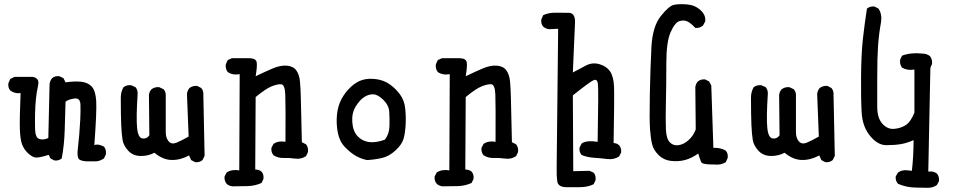

<svg xmlns="http://www.w3.org/2000/svg" viewBox="-20 -760 4540 914"><path d="M392 8Q357 6 352 -8.5Q347 -23 350.5 -52Q354 -81 357 -116Q360 -151 362 -189.5Q364 -228 363 -261.5Q362 -295 334 -291Q306 -287 292 -276Q290 -208 288 -139.5Q286 -71 274 -6Q260 6 239 4L220 -6L212 -23Q162 -7 146.5 -10.5Q131 -14 112.5 -31.5Q94 -49 85 -73Q76 -97 74.5 -146Q73 -195 78 -317Q51 -313 29 -329Q17 -343 20 -364L29 -384L49 -394H135Q169 -389 161.5 -354Q154 -319 151 -289Q148 -259 147 -222.5Q146 -186 147 -145.5Q148 -105 167 -98.5Q186 -92 210 -103L216 -360Q218 -376 228 -388Q242 -400 263 -397L282 -388L292 -368Q335 -374 366 -371Q397 -368 416 -348.5Q435 -329 438 -279Q441 -229 429 -69Q446 -77 475 -62Q487 -47 484 -25L475 -6Q454 8 436.5 8Q419 8 392 8Z M909 12 890 2 880 -20Q837 3 795.5 1.5Q754 0 715 -33Q686 -17 649.5 -17.5Q613 -18 590.5 -42.5Q568 -67 563.5 -93.5Q559 -120 557 -166Q555 -212 555 -296Q555 -323 568 -345Q584 -357 605 -354L625 -345Q637 -331 635 -310Q628 -202 632.5 -153Q637 -104 658 -101Q679 -98 691 -116L689 -308Q691 -324 701 -335Q717 -347 738 -345L759 -335Q771 -321 769 -300Q769 -159 769 -131Q769 -103 783 -87Q797 -71 821 -81Q845 -91 878 -110L870 -313Q872 -329 882 -341Q898 -353 919 -351L938 -341Q950 -327 948 -306L954 -18L944 2Q930 14 909 12Z M1086 127Q1070 125 1059 115Q1047 101 1049 80L1059 61Q1084 45 1119 51L1121 -407Q1088 -401 1064 -417Q1052 -433 1055 -454L1064 -474L1084 -483H1168Q1199 -482 1202 -463Q1205 -444 1197 -397Q1238 -417 1276.5 -433.5Q1315 -450 1345.5 -447.5Q1376 -445 1390.5 -425Q1405 -405 1408 -372Q1411 -339 1412 -296.5Q1413 -254 1417 -83L1437 -73Q1449 -57 1446 -36L1437 -17Q1414 -1 1385 -5Q1356 -9 1330 -8Q1304 -7 1282 -21Q1270 -35 1272 -56L1282 -75Q1305 -91 1339 -85Q1340 -263 1338 -310.5Q1336 -358 1318 -359Q1300 -360 1272 -348.5Q1244 -337 1197 -298L1195 47Q1213 47 1225 57Q1237 71 1234 92L1225 111Q1194 125 1158.5 126Q1123 127 1086 127Z M1727 2Q1698 -4 1673 -18.5Q1648 -33 1622 -60Q1596 -87 1588 -129Q1580 -171 1584 -213Q1588 -255 1605.5 -288Q1623 -321 1650.5 -346.5Q1678 -372 1707 -380Q1736 -388 1772 -383Q1808 -378 1836 -358Q1864 -338 1884.5 -310Q1905 -282 1909 -243.5Q1913 -205 1911 -166.5Q1909 -128 1901.5 -100.5Q1894 -73 1863.5 -44.5Q1833 -16 1798.5 -8Q1764 0 1727 2ZM1812 -95Q1833 -122 1834 -159Q1835 -196 1833 -227.5Q1831 -259 1805 -284.5Q1779 -310 1757.5 -311Q1736 -312 1714.5 -298.5Q1693 -285 1673.5 -253.5Q1654 -222 1657 -179Q1660 -136 1681.5 -112.5Q1703 -89 1735 -84Q1767 -79 1812 -95Z M2086 127Q2070 125 2059 115Q2047 101 2049 80L2059 61Q2084 45 2119 51L2121 -407Q2088 -401 2064 -417Q2052 -433 2055 -454L2064 -474L2084 -483H2168Q2199 -482 2202 -463Q2205 -444 2197 -397Q2238 -417 2276.5 -433.5Q2315 -450 2345.5 -447.5Q2376 -445 2390.5 -425Q2405 -405 2408 -372Q2411 -339 2412 -296.5Q2413 -254 2417 -83L2437 -73Q2449 -57 2446 -36L2437 -17Q2414 -1 2385 -5Q2356 -9 2330 -8Q2304 -7 2282 -21Q2270 -35 2272 -56L2282 -75Q2305 -91 2339 -85Q2340 -263 2338 -310.5Q2336 -358 2318 -359Q2300 -360 2272 -348.5Q2244 -337 2197 -298L2195 47Q2213 47 2225 57Q2237 71 2234 92L2225 111Q2194 125 2158.5 126Q2123 127 2086 127Z M2674 131Q2637 130 2633 104Q2629 78 2630 30Q2631 -18 2637 -623L2594 -621Q2578 -623 2566 -633Q2554 -647 2557 -668L2566 -688Q2593 -700 2624.5 -699.5Q2656 -699 2688 -699Q2721 -698 2717 -646L2707 -415Q2740 -433 2770 -448.5Q2800 -464 2833.5 -454.5Q2867 -445 2884 -420.5Q2901 -396 2903 -347.5Q2905 -299 2901 -79Q2915 -79 2927 -69Q2939 -55 2937 -34L2927 -15Q2902 1 2870.5 -3Q2839 -7 2807.5 -9Q2776 -11 2749 -22Q2736 -36 2739 -58L2749 -77Q2772 -93 2825 -85Q2830 -342 2826 -363.5Q2822 -385 2806 -378.5Q2790 -372 2707 -306L2709 55L2786 53L2806 62Q2818 76 2815 98L2806 117Q2777 131 2742 131Q2707 131 2674 131Z M3380 23Q3323 24 3317.5 11Q3312 -2 3304 -29Q3271 -6 3240 2Q3209 10 3174 6Q3139 2 3115.5 -21.5Q3092 -45 3085 -71Q3078 -97 3074.5 -143Q3071 -189 3073.5 -313Q3076 -437 3081 -535Q3086 -633 3125 -682.5Q3164 -732 3188.5 -737Q3213 -742 3250.5 -739Q3288 -736 3314.5 -712Q3341 -688 3337 -658L3327 -639Q3311 -625 3290 -627Q3270 -649 3253 -657.5Q3236 -666 3214.5 -659.5Q3193 -653 3172.5 -607Q3152 -561 3152 -459.5Q3152 -358 3150 -273.5Q3148 -189 3150 -144Q3152 -99 3169 -82Q3186 -65 3211 -69Q3236 -73 3258.5 -93.5Q3281 -114 3292 -144L3290 -345Q3292 -361 3302 -372Q3316 -384 3337 -382L3356 -372L3366 -353L3376 -56Q3409 -58 3435 -43Q3447 -29 3444 -8L3435 12Q3411 27 3380 23Z M3909 12 3890 2 3880 -20Q3837 3 3795.5 1.5Q3754 0 3715 -33Q3686 -17 3649.5 -17.5Q3613 -18 3590.5 -42.5Q3568 -67 3563.5 -93.5Q3559 -120 3557 -166Q3555 -212 3555 -296Q3555 -323 3568 -345Q3584 -357 3605 -354L3625 -345Q3637 -331 3635 -310Q3628 -202 3632.5 -153Q3637 -104 3658 -101Q3679 -98 3691 -116L3689 -308Q3691 -324 3701 -335Q3717 -347 3738 -345L3759 -335Q3771 -321 3769 -300Q3769 -159 3769 -131Q3769 -103 3783 -87Q3797 -71 3821 -81Q3845 -91 3878 -110L3870 -313Q3872 -329 3882 -341Q3898 -353 3919 -351L3938 -341Q3950 -327 3948 -306L3954 -18L3944 2Q3930 14 3909 12Z M4343 133Q4296 133 4255 115Q4242 101 4244 80L4255 61Q4275 47 4302 51L4321 53Q4325 18 4327 -19Q4329 -56 4329 -93Q4298 -79 4269 -74Q4240 -69 4199 -69Q4158 -69 4122 -113Q4086 -157 4082 -222.5Q4078 -288 4079 -397.5Q4080 -507 4088 -577.5Q4096 -648 4107 -719Q4121 -731 4143 -729L4162 -719Q4180 -692 4174 -654Q4164 -599 4160 -543Q4156 -487 4156 -396.5Q4156 -306 4156 -252Q4156 -198 4180.5 -171Q4205 -144 4236 -146.5Q4267 -149 4291 -164Q4315 -179 4333 -224V-429Q4300 -423 4274 -438Q4262 -454 4265 -476L4274 -495Q4317 -511 4370 -505Q4391 -505 4407 -493Q4419 -477 4417 -456L4409 -437L4399 57Q4422 53 4440 66Q4452 80 4450 102L4440 121Q4420 135 4394 134Q4368 133 4343 133Z"/></svg>

Font: NaniFont Regular
Style: Regular
Weight: 400
Designer: Nanigashitei
Version: Version 1.036